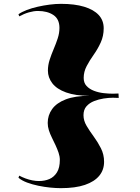

<svg xmlns="http://www.w3.org/2000/svg" viewBox="-20 -838 726 998"><path d="M297 -818Q368 -818 417.5 -803Q467 -788 493 -760Q519 -732 519 -691Q519 -651 503.5 -617Q488 -583 467 -553.5Q446 -524 430.5 -494.5Q415 -465 415 -433Q415 -407 430 -391Q445 -375 468.5 -366Q492 -357 518 -354Q544 -351 567 -351L596 -352L597 -329L567 -330Q545 -330 519 -326Q493 -322 469 -312.5Q445 -303 429.5 -285.5Q414 -268 414 -239Q414 -211 430 -184Q446 -157 467 -128.5Q488 -100 504.5 -67.5Q521 -35 521 3Q521 45 496 75.5Q471 106 421.5 123Q372 140 296 140Q271 140 241 137Q211 134 179.5 127.5Q148 121 121 111Q94 101 76 86L80 75Q95 83 112.5 89.5Q130 96 148 99.5Q166 103 182 103Q213 103 237 92.5Q261 82 276 58Q291 34 291 -7Q291 -25 284.5 -44Q278 -63 269 -82.5Q260 -102 250 -122Q240 -142 234 -161Q228 -180 228 -199Q228 -239 251 -271Q274 -303 322 -321.5Q370 -340 446 -340Q372 -340 323.5 -357.5Q275 -375 252 -405Q229 -435 229 -471Q229 -499 238 -527Q247 -555 259 -583Q271 -611 280 -638.5Q289 -666 289 -693Q289 -739 257.5 -760Q226 -781 177 -781Q156 -781 131 -774Q106 -767 80 -753L76 -764Q93 -776 119 -786Q145 -796 176 -803Q207 -810 238 -814Q269 -818 297 -818Z"/></svg>

Font: Kalnia SemiExpanded Medium
Style: Regular
Weight: 500
Width: 6
Designer: Frida Medrano
Foundry: Frida Medrano
Version: Version 1.105